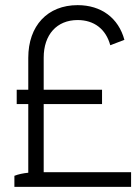

<svg xmlns="http://www.w3.org/2000/svg" viewBox="-20 -727 538 747"><path d="M36 0H490V-57H150V-322H377V-378H150V-503C150 -592 201 -649 282 -649C346 -649 392 -614 409 -551L464 -572C441 -657 374 -707 282 -707C165 -707 90 -627 90 -502V-378H45V-322H90V-55C70 -53 51 -49 36 -43Z"/></svg>

Font: Fixel Display Light
Style: Regular
Weight: 300
Designer: AlfaBravo + MacPaw
Foundry: Kyrylo Tkachov, Marchela Mozhyna, Serhii Makarenko, Maria Weinstein, Zakhar Kryvoshyya
Version: Version 1.211